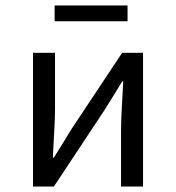

<svg xmlns="http://www.w3.org/2000/svg" viewBox="-20 -678 640 698"><path d="M100 0V-486H180V-284Q180 -244.6 177 -198.3Q174 -152 172 -105H175.9Q190 -128 208.5 -157.5Q227 -187 240 -209L424 -486H500V0H420V-202Q420 -241 423 -288Q426 -335 428 -382H424.3Q410.6 -359.7 392.3 -329.9Q374 -300 360 -278L176 0ZM178.6 -600.6V-658.1H443.7V-600.6Z"/></svg>

Font: Source Code Pro ExtraLight
Style: Regular
Weight: 200
Monospace: yes
Designer: Paul D. Hunt, Teo Tuominen
Foundry: Adobe
Version: Version 1.026;hotconv 1.1.0;makeotfexe 2.6.0